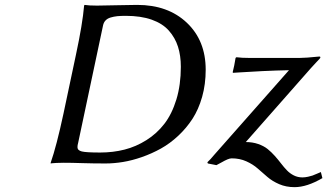

<svg xmlns="http://www.w3.org/2000/svg" viewBox="-20 -668 1343 788"><path d="M391.1 -42Q443.8 -42 491 -54Q538.1 -65.9 580.8 -92.8Q623.5 -119.6 654.5 -159.7Q685.5 -199.7 703.9 -259.8Q722.2 -319.8 722.2 -394Q722.2 -439.9 710.4 -476.6Q698.7 -513.2 673.1 -542.2Q647.5 -571.3 602.8 -587.2Q558.1 -603 496.1 -603Q475.6 -603 461.4 -601.6Q447.3 -600.1 434.1 -596.2Q420.9 -592.3 413.1 -584Q405.3 -575.7 402.8 -563L300.8 -82Q297.9 -71.8 297.9 -64Q297.9 -50.8 315.9 -46.4Q334 -42 391.1 -42ZM377.9 -645Q410.2 -645 460.4 -646.5Q510.7 -647.9 543 -647.9Q669.4 -647.9 746.8 -574.7Q824.2 -501.5 824.2 -381.8Q824.2 -322.3 809.6 -270.5Q794.9 -218.8 770 -180.4Q745.1 -142.1 711.4 -110.6Q677.7 -79.1 640.4 -58.3Q603 -37.6 562.5 -23.4Q522 -9.3 484.9 -3.2Q447.8 2.9 413.1 2.9Q361.8 2.9 317.6 1.5Q273.4 0 241.2 0Q225.6 0 212.4 0.7Q199.2 1.5 193.4 2L188 2.9V0Q211.9 -68.4 240.2 -200.2L292 -444.8Q318.8 -569.8 325.2 -645L327.1 -647.9Q343.8 -645 377.9 -645ZM1221.2 60.1Q1231.9 60.1 1244.1 57.4Q1256.3 54.7 1262.5 52.5Q1268.6 50.3 1282.2 44.4Q1295.9 38.6 1296.9 38.1L1303.2 63Q1239.7 100.1 1189 100.1Q1154.3 100.1 1126 87.9Q1097.7 75.7 1077.6 58.3Q1057.6 41 1037.8 23.7Q1018.1 6.3 991 -5.9Q963.9 -18.1 931.2 -18.1Q923.3 -18.1 913.1 -13.7Q902.8 -9.3 888.7 -1.2Q874.5 6.8 868.2 9.8L833 2.9L831.1 -2Q843.8 -13.7 858.9 -32.2L1166 -379.9Q1114.7 -378.9 1057.4 -376.2Q1000 -373.5 967.8 -371.1L936 -369.1L935.1 -372.1Q941.9 -398.4 946.8 -430.2L950.2 -433.1Q971.7 -430.2 1004.9 -430.2H1209Q1221.7 -430.2 1241 -431.6Q1260.3 -433.1 1274.9 -434.6Q1289.6 -436 1291 -436Q1294.9 -436 1294.9 -432.1Q1294.9 -430.2 1290.5 -425.5Q1286.1 -420.9 1275.4 -409.4Q1264.6 -397.9 1255.9 -388.2L988.8 -85Q1016.6 -85 1039.8 -76.9Q1063 -68.8 1078.6 -56.2Q1094.2 -43.5 1107.9 -28.1Q1121.6 -12.7 1133.5 2.9Q1145.5 18.6 1157.7 31.2Q1169.9 43.9 1186 52Q1202.1 60.1 1221.2 60.1Z"/></svg>

Font: Linear Smooth
Style: Italic
Weight: 400
Designer: Philipp H. Poll, Flanker
Foundry: Philipp H. Poll, reworked by Flanker
Version: Version 1.061 | FøM Fix